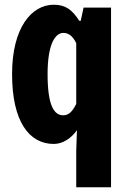

<svg xmlns="http://www.w3.org/2000/svg" viewBox="-20 -594 540 811"><path d="M302 197H449V-562H333L321 -506H315C284 -554 256 -574 207 -574C114 -574 31 -478 31 -281C31 -81 103 14 207 14C245 14 280 -9 305 -44L302 45ZM247 -107C208 -107 181 -149 181 -281C181 -410 214 -455 248 -455C268 -455 286 -444 302 -412V-155C284 -119 268 -107 247 -107Z"/></svg>

Font: Noto Sans Mono CJK JP Bold
Style: Regular
Weight: 700
Designer: Ryoko NISHIZUKA (kana & ideographs); Paul D. Hunt (Latin, Greek & Cyrillic); Wenlong ZHANG (bopomofo); Sandoll Communica
Foundry: Adobe Systems Incorporated
Version: Version 1.004;PS 1.004;hotconv 1.0.82;makeotf.lib2.5.63406